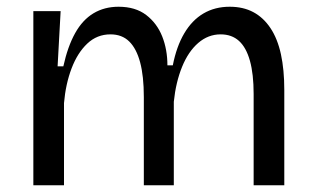

<svg xmlns="http://www.w3.org/2000/svg" viewBox="-20 -550 935 570"><path d="M79 0V-320V-517H160L151 -353H168Q181 -412 203 -451.5Q225 -491 257.5 -510.5Q290 -530 332 -530Q382 -530 414 -505.5Q446 -481 461.5 -442Q477 -403 477 -356H493Q504 -412 527 -451Q550 -490 584 -510Q618 -530 662 -530Q702 -530 732 -514Q762 -498 783 -466.5Q804 -435 814 -389Q824 -343 824 -283V0H733V-271Q733 -330 722 -369.5Q711 -409 689.5 -428.5Q668 -448 635 -448Q598 -448 568.5 -422.5Q539 -397 520.5 -351.5Q502 -306 496 -248V0H407V-262Q407 -324 396 -365Q385 -406 363.5 -427Q342 -448 308 -448Q268 -448 239 -420.5Q210 -393 192.5 -347Q175 -301 170 -244V0Z"/></svg>

Font: Bricolage Grotesque
Style: Regular
Weight: 400
Designer: Mathieu Triay
Foundry: Atelier Triay
Version: Version 1.001;gftools[0.9.33.dev8+g029e19f]